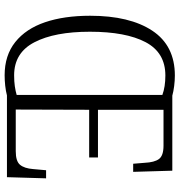

<svg xmlns="http://www.w3.org/2000/svg" viewBox="7 -772 775 829"><g transform="rotate(90 394.5 -357.5)"><path d="M305 10Q219 10 161.5 -36Q104 -82 76 -164.5Q48 -247 48 -359Q48 -530 112.5 -627.5Q177 -725 306 -725Q328 -725 351.5 -722Q375 -719 393 -714H717L722 -545H687L683 -594Q681 -637 666.5 -656.5Q652 -676 609 -676H454V-393H660V-355H454L453 -38H633Q676 -38 691.5 -56.5Q707 -75 710 -113L715 -169H750L745 0H392Q373 5 350 7.5Q327 10 305 10ZM305 -31Q332 -31 352.5 -34Q373 -37 390 -42V-671Q355 -684 306 -684Q207 -684 162 -598.5Q117 -513 117 -358Q117 -206 162.5 -118.5Q208 -31 305 -31Z"/></g></svg>

Font: Noto Serif Tamil Condensed Light
Style: Regular
Weight: 300
Width: 3
Designer: Indian Type Foundry, Tom Grace, and the Monotype Design Team
Foundry: Monotype Imaging Inc.
Version: Version 2.004; ttfautohint (v1.8.4.7-5d5b)